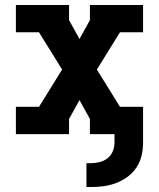

<svg xmlns="http://www.w3.org/2000/svg" viewBox="-20 -540 640 773"><path d="M328 213V117H346Q364 117 381.5 112.5Q399 108 413 97Q427 86 434 69Q441 52 441 34V0H342V-61L300 -137L258 -61V0H44V-110H137L230 -260L137 -410H44V-520H258V-459L300 -383L342 -459V-520H556V-410H463L370 -260L463 -110H556V34Q556 61 550 86.5Q544 112 529.5 134Q515 156 494 171.5Q473 187 448.5 196.5Q424 206 398 209.5Q372 213 346 213Z"/></svg>

Font: Iosevka Etoile Extrabold
Style: Regular
Weight: 800
Designer: Belleve Invis
Foundry: Belleve Invis
Version: Version 22.1.2; ttfautohint (v1.8.4)